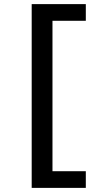

<svg xmlns="http://www.w3.org/2000/svg" viewBox="-20 -758 478 933"><path d="M134 -738H235V155H134ZM204 74H397V155H204ZM204 -738H397V-657H204Z"/></svg>

Font: REM Medium
Style: Regular
Weight: 400
Version: Version 1.005;gftools[0.9.28]